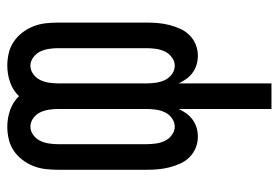

<svg xmlns="http://www.w3.org/2000/svg" viewBox="-142 -634 783 540"><g transform="rotate(90 250.0 -363.5)"><path d="M164 8Q147 8 129.5 4Q112 0 97 -10Q82 -20 71 -34.5Q60 -49 53.5 -65.5Q47 -82 45 -99.5Q43 -117 43 -135V-385Q43 -401 44.5 -417Q46 -433 50 -448.5Q54 -464 60.5 -478.5Q67 -493 78.5 -504.5Q90 -516 105 -522Q120 -528 136 -528Q149 -528 161 -524.5Q173 -521 183.5 -513.5Q194 -506 201.5 -495.5Q209 -485 214 -474V-735H286V-474Q291 -485 298.5 -495.5Q306 -506 316.5 -513.5Q327 -521 339 -524.5Q351 -528 364 -528Q380 -528 395 -522Q410 -516 421.5 -504.5Q433 -493 439.5 -478.5Q446 -464 450 -448.5Q454 -433 455.5 -417Q457 -401 457 -385V-135Q457 -117 455 -99.5Q453 -82 446.5 -65.5Q440 -49 429 -34.5Q418 -20 403 -10Q388 0 370.5 4Q353 8 336 8Q312 8 289 0Q266 -8 250 -25Q234 -8 211 0Q188 8 164 8ZM336 -57Q348 -57 359 -65Q370 -73 375.5 -84.5Q381 -96 383 -109Q385 -122 385 -135V-385Q385 -398 383 -411Q381 -424 375.5 -435.5Q370 -447 359 -455Q348 -463 336 -463Q323 -463 312 -455Q301 -447 295.5 -435.5Q290 -424 288 -411Q286 -398 286 -385V-135Q286 -122 288 -109Q290 -96 295.5 -84.5Q301 -73 312 -65Q323 -57 336 -57ZM164 -57Q177 -57 188 -65Q199 -73 204.5 -84.5Q210 -96 212 -109Q214 -122 214 -135V-385Q214 -398 212 -411Q210 -424 204.5 -435.5Q199 -447 188 -455Q177 -463 164 -463Q152 -463 141 -455Q130 -447 124.5 -435.5Q119 -424 117 -411Q115 -398 115 -385V-135Q115 -122 117 -109Q119 -96 124.5 -84.5Q130 -73 141 -65Q152 -57 164 -57Z"/></g></svg>

Font: Iosevka
Style: Regular
Weight: 400
Monospace: yes
Designer: Belleve Invis
Foundry: Belleve Invis
Version: Version 33.2.3; ttfautohint (v1.8.4)